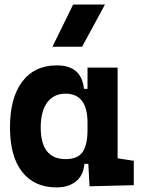

<svg xmlns="http://www.w3.org/2000/svg" viewBox="-20 -815 626 845"><path d="M228.5 9.8Q131.3 9.8 77.6 -58.3Q23.9 -126.5 23.9 -253.9Q23.9 -384.3 77.9 -455.8Q131.8 -527.3 230.5 -527.3Q338.9 -527.3 349.6 -423.8H365.2V-517.6H497.6V-118.2L568.8 -107.4V0L374 4.9L368.7 -93.8H351.6Q346.7 -42 313.7 -16.1Q280.8 9.8 228.5 9.8ZM365.2 -242.7V-274.9Q365.2 -402.8 268.1 -402.8Q216.3 -402.8 187.7 -364Q159.2 -325.2 159.2 -253.9Q159.2 -114.7 269 -114.7Q322.8 -114.7 344 -146.7Q365.2 -178.7 365.2 -242.7ZM210.9 -609.4 301.8 -794.9H441.9L341.3 -609.4Z"/></svg>

Font: Cascadia Code NF
Style: Bold
Weight: 700
Monospace: yes
Designer: Aaron Bell
Foundry: Saja Typeworks
Version: Version 2404.023; ttfautohint (v1.8.4)